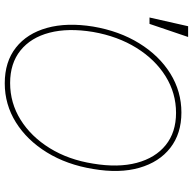

<svg xmlns="http://www.w3.org/2000/svg" viewBox="-22 -784 816 812"><g transform="rotate(90 386.0 -378.0)"><path d="M694.6 -363.6Q676.5 -252.5 624.6 -168.3Q572.8 -84.2 497.3 -37.1Q421.9 9.9 332.4 9.9Q241.1 9.9 181.3 -37.3Q121.4 -84.5 98 -168.7Q74.6 -252.8 92.3 -363.6Q111.2 -474.8 163.2 -558.9Q215.2 -643.1 290.8 -690.2Q366.5 -737.2 456 -737.2Q545.1 -737.2 605.3 -690.3Q665.5 -643.5 689.6 -559.5Q713.8 -475.5 694.6 -363.6ZM671.9 -363.6Q689.6 -469.5 668.7 -548.3Q647.7 -627.1 593.6 -670.8Q539.4 -714.5 457.4 -714.5Q373.9 -714.5 302.9 -670.5Q231.9 -626.4 182.7 -547.4Q133.5 -468.4 115.1 -363.6Q97.7 -258.2 118.3 -179.3Q138.8 -100.5 193.4 -56.6Q247.9 -12.8 331 -12.8Q415.5 -12.8 486.7 -57.2Q557.9 -101.6 606.7 -180.6Q655.5 -259.6 671.9 -363.6ZM54 -602.3 90.9 -765.6H136.4L81 -602.3Z"/></g></svg>

Font: Inter UI Thin
Style: Italic
Weight: 100
Italic angle: -9.39999°
Designer: Rasmus Andersson
Foundry: rsms
Version: 3.2;8d6f07862